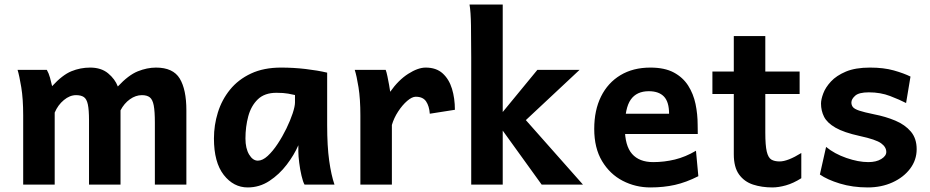

<svg xmlns="http://www.w3.org/2000/svg" viewBox="-20 -801 4034 833"><path d="M502.9 -322.3V0H366.2V-278.3Q366.2 -324.7 361.1 -348.1Q356 -371.6 343.8 -379.9Q331.5 -388.2 310.1 -388.2Q282.7 -388.2 257.1 -366.9Q231.4 -345.7 217.3 -312.5V0H80.6V-300.3Q80.6 -372.1 72.3 -422.4Q64 -472.7 56.2 -498H183.1Q191.4 -483.9 197 -463.9Q202.6 -443.8 206.1 -427.2Q251 -476.1 289.8 -491.9Q328.6 -507.8 371.1 -507.8Q418.9 -507.8 449 -482.9Q479 -458 491.2 -425.8Q537.1 -475.1 577.6 -491.5Q618.2 -507.8 656.7 -507.8Q731 -507.8 759.8 -460.2Q788.6 -412.6 788.6 -322.3V0H651.9V-268.6Q651.9 -317.9 647 -343.5Q642.1 -369.1 629.9 -378.7Q617.7 -388.2 595.7 -388.2Q568.8 -388.2 543.7 -370.4Q518.6 -352.5 502.9 -322.3Z M1431.2 0H1301.3Q1294.4 -11.7 1288.1 -38.8Q1281.7 -65.9 1278.1 -95.5Q1274.4 -125 1274.4 -143.1V-170.9Q1256.3 -128.9 1224.1 -86.7Q1191.9 -44.4 1148.9 -16.1Q1106 12.2 1054.7 12.2Q993.2 12.2 950.7 -42.2Q908.2 -96.7 908.2 -200.2Q908.2 -258.3 925.3 -313.2Q942.4 -368.2 978 -412.1Q1013.7 -456.1 1068.8 -481.9Q1124 -507.8 1199.7 -507.8Q1252.9 -507.8 1305.4 -501.7Q1357.9 -495.6 1399.4 -485.8V-258.8Q1399.4 -166.5 1408.2 -103.8Q1417 -41 1431.2 0ZM1259.8 -356.4V-388.7Q1249.5 -391.1 1230 -394.8Q1210.4 -398.4 1179.2 -398.4Q1127.9 -398.4 1098.6 -370.1Q1069.3 -341.8 1057.1 -296.4Q1044.9 -251 1044.9 -200.2Q1044.9 -157.2 1060.8 -130.6Q1076.7 -104 1098.6 -104Q1119.1 -104 1141.4 -124.5Q1163.6 -145 1184.6 -176.8Q1205.6 -208.5 1222.7 -243.7Q1239.7 -278.8 1249.8 -309.3Q1259.8 -339.8 1259.8 -356.4Z M1680.2 0H1543.5V-300.3Q1543.5 -372.1 1535.4 -422.4Q1527.3 -472.7 1519 -498H1653.3Q1657.2 -487.8 1660.9 -469.7Q1664.6 -451.7 1668 -433.1Q1671.4 -414.6 1672.9 -402.8Q1708.5 -453.6 1751 -480.7Q1793.5 -507.8 1826.7 -507.8Q1872.6 -507.8 1900.4 -482.7Q1928.2 -457.5 1940.9 -416Q1953.6 -374.5 1953.6 -324.7L1844.7 -307.6Q1842.3 -340.8 1828.6 -361.1Q1814.9 -381.3 1783.7 -381.3Q1767.6 -381.3 1746.6 -363.3Q1725.6 -345.2 1707.3 -317.1Q1689 -289.1 1680.2 -258.8Z M2161.1 0H2024.4Q2024.4 -59.1 2024.4 -125.7Q2024.4 -192.4 2024.4 -258.8Q2024.4 -325.2 2024.4 -384Q2024.4 -442.9 2024.4 -486.8Q2024.4 -530.8 2024.4 -551.8Q2024.4 -630.4 2023.4 -690.2Q2022.5 -750 2017.1 -781.2H2161.1ZM2311.5 -498H2494.6L2237.8 -257.8L2130.9 -278.3ZM2129.4 -278.3 2222.2 -324.2 2509.3 0H2330.1Z M3007.3 -219.7H2632.3V-307.6H2882.8Q2882.8 -358.9 2860.6 -382.1Q2838.4 -405.3 2794.9 -405.3Q2742.2 -405.3 2716.6 -368.9Q2690.9 -332.5 2690.9 -246.6Q2690.9 -168.9 2722.2 -133.3Q2753.4 -97.7 2814 -97.7Q2861.8 -97.7 2908 -108.9Q2954.1 -120.1 2999.5 -147L3009.8 -36.6Q2957 -9.8 2908 1.2Q2858.9 12.2 2801.8 12.2Q2737.3 12.2 2681.6 -16.6Q2626 -45.4 2592 -102.1Q2558.1 -158.7 2558.1 -241.7Q2558.1 -322.8 2587.6 -382.3Q2617.2 -441.9 2671.9 -474.9Q2726.6 -507.8 2801.8 -507.8Q2863.3 -507.8 2903.1 -486.6Q2942.9 -465.3 2965.6 -429.7Q2988.3 -394 2997.6 -349.9Q3006.8 -305.7 3006.8 -259.8Q3006.8 -252.9 3007.1 -239.7Q3007.3 -226.6 3007.3 -219.7Z M3456.5 -137.2V-27.8Q3421.9 -5.9 3389.6 3.2Q3357.4 12.2 3331.1 12.2Q3285.2 12.2 3247.1 -0.2Q3209 -12.7 3186.3 -44.2Q3163.6 -75.7 3163.6 -131.8Q3163.6 -260.3 3163.6 -388.4Q3163.6 -516.6 3163.6 -644.5H3300.3Q3300.3 -540 3300.3 -435.3Q3300.3 -330.6 3300.3 -225.6Q3300.3 -170.4 3306.6 -143.6Q3313 -116.7 3326.7 -108.6Q3340.3 -100.6 3362.3 -100.6Q3397.5 -100.6 3456.5 -137.2ZM3449.2 -393.1H3070.8V-490.7H3449.2Z M3930.2 -468.8 3911.1 -354Q3883.8 -368.2 3842 -384.3Q3800.3 -400.4 3749.5 -400.4Q3706.5 -400.4 3690.2 -385.7Q3673.8 -371.1 3673.8 -356.4Q3673.8 -344.7 3680.4 -336.4Q3687 -328.1 3707.8 -321Q3728.5 -314 3771.5 -305.2Q3822.3 -295.4 3864.5 -277.6Q3906.7 -259.8 3931.9 -230Q3957 -200.2 3957 -153.8Q3957 -106.9 3928.7 -69.3Q3900.4 -31.7 3852.3 -9.8Q3804.2 12.2 3744.6 12.2Q3679.2 12.2 3624 -4.6Q3568.8 -21.5 3537.1 -43.9L3564 -163.6Q3600.1 -133.8 3652.1 -115.7Q3704.1 -97.7 3747.1 -97.7Q3781.7 -97.7 3803.5 -111.1Q3825.2 -124.5 3825.2 -141.6Q3825.2 -163.1 3802.7 -179.4Q3780.3 -195.8 3710.4 -210.9Q3641.1 -226.1 3604.7 -247.1Q3568.4 -268.1 3555.2 -294.4Q3542 -320.8 3542 -351.6Q3542 -369.6 3551.8 -395.8Q3561.5 -421.9 3585.2 -447.5Q3608.9 -473.1 3650.1 -490.5Q3691.4 -507.8 3754.4 -507.8Q3814 -507.8 3857.9 -495.4Q3901.9 -482.9 3930.2 -468.8Z"/></svg>

Font: Andika
Style: Bold
Weight: 700
Designer: Victor Gaultney, Annie Olsen, Julie Remington, Don Collingsworth, Eric Hays, Becca Hirsbrunner
Foundry: SIL International
Version: Version 6.101